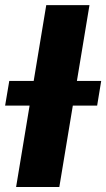

<svg xmlns="http://www.w3.org/2000/svg" viewBox="-61 -748 424 768"><path d="M296.9 -727.5 176.3 0H3.4L124 -727.5ZM-40.5 -325.7 -23.9 -424.3H343.8L327.6 -325.7Z"/></svg>

Font: Inter Display Extra Bold
Style: Italic
Weight: 800
Italic angle: -9.39999°
Designer: Rasmus Andersson
Foundry: rsms
Version: Version 4.000;git-4fc901f